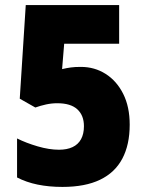

<svg xmlns="http://www.w3.org/2000/svg" viewBox="-20 -734 581 764"><path d="M301.8 -467.8Q356.4 -467.8 400.4 -439.9Q444.3 -412.1 470.2 -360.6Q496.1 -309.1 496.1 -237.8Q496.1 -158.2 466.8 -102.8Q437.5 -47.4 378.2 -18.8Q318.8 9.8 228.5 9.8Q174.8 9.8 129.6 0.5Q84.5 -8.8 47.9 -27.8V-183.1Q84 -165 129.9 -151.6Q175.8 -138.2 214.8 -138.2Q246.6 -138.2 268.8 -148.7Q291 -159.2 302.5 -180.2Q314 -201.2 314 -231.9Q314 -274.9 287.6 -299.1Q261.2 -323.2 208 -323.2Q185.5 -323.2 163.3 -318.4Q141.1 -313.5 120.6 -306.2L58.6 -341.3L82.5 -713.9H454.1V-560.1H235.4L227.1 -459Q245.6 -463.4 262 -465.6Q278.3 -467.8 301.8 -467.8Z"/></svg>

Font: Open Sans SemiCondensed ExtraBold
Style: Regular
Weight: 800
Width: 4
Designer: Monotype Design Team
Foundry: Monotype Imaging Inc.
Version: Version 3.000